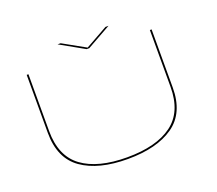

<svg xmlns="http://www.w3.org/2000/svg" viewBox="-129 -961 1293 1144"><g transform="rotate(-20 517.5 -389.0)"><path d="M498.5 3.5Q313.5 3.5 208 -70.5Q102.5 -144.5 102.5 -306V-674H113.5V-313.5Q113.5 -154.5 213.5 -81Q313.5 -7.5 498.5 -7.5Q683.5 -7.5 783.5 -81Q883.5 -154.5 883.5 -313.5V-674H894.5V-306Q894.5 -144.5 789 -70.5Q683.5 3.5 498.5 3.5ZM490.5 -696 337.5 -782H357L499.5 -702.5L641 -782H660.5L507.5 -696Z"/></g></svg>

Font: Anybody UltraExpanded Thin
Style: Regular
Weight: 100
Width: 9
Designer: Tyler Finck
Foundry: Etcetera Type Company
Version: Version 1.010; ttfautohint (v1.8.3) -l 8 -r 50 -G 200 -x 14 